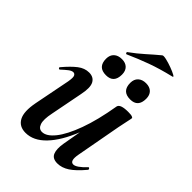

<svg xmlns="http://www.w3.org/2000/svg" viewBox="-209 -787 893 893"><g transform="rotate(45 238.0 -340.5)"><path d="M127 13Q85 13 67.5 -19.5Q50 -52 63 -119L98 -297Q103 -326 98.5 -335Q94 -344 85 -344Q75 -344 62 -334Q49 -324 33 -309Q29 -305 25 -309Q21 -313 25 -317Q57 -355 83 -375Q109 -395 138 -395Q168 -395 180.5 -372Q193 -349 182 -297L151 -138Q141 -90 149 -67Q157 -44 178 -44Q207 -44 237.5 -82Q268 -120 295 -193.5Q322 -267 340 -374L358 -373Q339 -255 304 -168Q269 -81 224 -34Q179 13 127 13ZM332 9Q300 9 290.5 -13.5Q281 -36 288 -77L340 -374Q345 -394 396 -394Q416 -394 422.5 -391Q429 -388 429 -386Q429 -382 424 -360Q419 -338 414 -312L373 -89Q364 -40 388 -40Q398 -40 412.5 -50Q427 -60 446 -80Q449 -84 453 -79.5Q457 -75 454 -71Q418 -28 389.5 -9.5Q361 9 332 9ZM361 -441Q307 -441 307 -496Q307 -520.2 321.5 -533.6Q336 -547 360.5 -547Q385 -547 398.5 -533.6Q412 -520.2 412 -496Q412 -441 361 -441ZM202 -441Q148 -441 148 -496Q148 -520.2 162.5 -533.6Q177.1 -547 202 -547Q226 -547 239.5 -533.6Q253 -520.2 253 -496Q253 -441 202 -441ZM202 -578Q198 -576 195.5 -581.5Q193 -587 197 -588Q233 -614 263 -641Q293 -668 322 -692Q327 -696 346.5 -691.5Q366 -687 387.5 -679Q409 -671 421.5 -664Q434 -657 424 -655Q357 -639 305 -620Q253 -601 202 -578Z"/></g></svg>

Font: Cormorant Light
Style: Italic
Weight: 300
Italic angle: -10°
Designer: Christian Thalmann (Catharsis Fonts)
Foundry: Catharsis Fonts
Version: Version 4.000